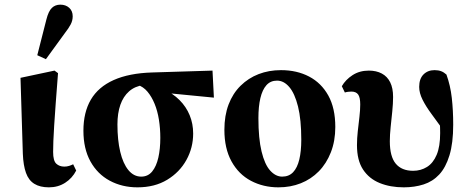

<svg xmlns="http://www.w3.org/2000/svg" viewBox="-20 -789 2007 824"><path d="M190 15Q152 15 127.5 0Q103 -15 91.5 -47Q80 -79 78 -129L68 -455L214 -486L229 -475Q223 -399 219 -344Q215 -289 212.5 -250Q210 -211 209 -184Q208 -157 208 -137Q208 -99 221.5 -86.5Q235 -74 256 -74Q267 -74 276.5 -77Q286 -80 294 -84L307 -57Q290 -24 259.5 -4.5Q229 15 190 15ZM140 -552 179 -705Q188 -741 202.5 -755Q217 -769 239 -769Q262 -769 277 -755.5Q292 -742 292 -719Q292 -701 283.5 -684.5Q275 -668 257 -645L177 -535Z M570 15Q504 15 451 -13.5Q398 -42 368 -96.5Q338 -151 338 -228Q338 -307 370 -361.5Q402 -416 468 -445.5Q534 -475 633 -478L892 -486L898 -370L641 -395L596 -424Q559 -419 534 -397Q509 -375 496.5 -339Q484 -303 484 -255Q484 -188 496 -137.5Q508 -87 531 -59Q554 -31 586 -31Q615 -31 633 -53Q651 -75 659.5 -112.5Q668 -150 668 -197Q668 -238 662 -275.5Q656 -313 643.5 -343.5Q631 -374 613 -395.5Q595 -417 570 -425L588 -432Q640 -426 681 -407Q722 -388 750.5 -359.5Q779 -331 794 -294.5Q809 -258 809 -216Q809 -155 780 -102.5Q751 -50 697.5 -17.5Q644 15 570 15Z M1175 15Q1110 15 1057 -13Q1004 -41 973.5 -96.5Q943 -152 943 -232Q943 -293 961 -340.5Q979 -388 1012.5 -421Q1046 -454 1090 -471Q1134 -488 1186 -488Q1254 -488 1306.5 -460.5Q1359 -433 1389 -379Q1419 -325 1419 -244Q1419 -184 1400 -135.5Q1381 -87 1348 -53.5Q1315 -20 1271 -2.5Q1227 15 1175 15ZM1191 -31Q1220 -31 1238 -50Q1256 -69 1264.5 -104.5Q1273 -140 1273 -189Q1273 -276 1259 -332Q1245 -388 1221.5 -415.5Q1198 -443 1169 -443Q1141 -443 1123.5 -423.5Q1106 -404 1097.5 -368Q1089 -332 1089 -282Q1089 -195 1102.5 -139Q1116 -83 1139.5 -57Q1163 -31 1191 -31Z M1713 15Q1655 15 1609.5 -3.5Q1564 -22 1538 -61.5Q1512 -101 1512 -166Q1512 -195 1515.5 -226Q1519 -257 1522.5 -287Q1526 -317 1526 -341Q1526 -371 1517 -383.5Q1508 -396 1488 -396Q1481 -396 1473.5 -395Q1466 -394 1460 -392L1447 -419Q1463 -447 1493 -466.5Q1523 -486 1563 -486Q1595 -486 1618.5 -473.5Q1642 -461 1654.5 -436Q1667 -411 1667 -373Q1667 -345 1663.5 -311Q1660 -277 1656.5 -243.5Q1653 -210 1653 -183Q1653 -117 1678.5 -86.5Q1704 -56 1753 -56Q1786 -56 1812.5 -72.5Q1839 -89 1854 -124.5Q1869 -160 1869 -218Q1869 -242 1867.5 -264Q1866 -286 1864 -311L1890 -305L1885 -227Q1857 -266 1832.5 -299Q1808 -332 1793.5 -361Q1779 -390 1779 -416Q1779 -451 1797.5 -469.5Q1816 -488 1845 -488Q1861 -488 1873 -483.5Q1885 -479 1896 -469Q1913 -422 1919 -368.5Q1925 -315 1925 -254Q1925 -175 1909 -122.5Q1893 -70 1865 -40Q1837 -10 1798 2.5Q1759 15 1713 15Z"/></svg>

Font: Source Serif 4 36pt
Style: Bold
Weight: 700
Designer: Frank Grießhammer
Foundry: Adobe Systems Incorporated
Version: Version 4.004;hotconv 1.0.116;makeotfexe 2.5.65601